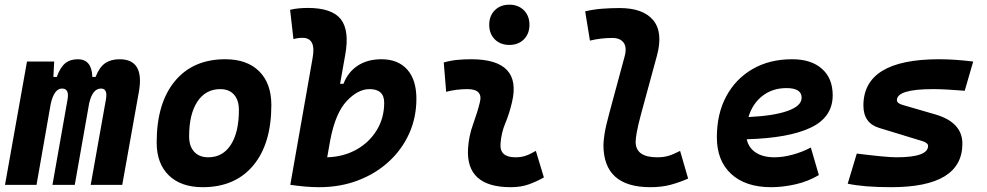

<svg xmlns="http://www.w3.org/2000/svg" viewBox="-20 -776 4142 806"><path d="M207.5 -517.6 204.1 -453.1H218.3Q232.9 -493.2 253.7 -510.3Q274.4 -527.3 306.6 -527.3Q365.2 -527.3 367.7 -453.1H381.3Q397 -493.7 421.1 -510.5Q445.3 -527.3 481.9 -527.3Q587.4 -527.3 563 -390.6L493.2 0H360.8L424.8 -359.4Q432.6 -404.3 404.3 -404.3Q367.7 -404.3 354 -340.8L293.9 0H200.2L263.7 -359.4Q271.5 -404.3 240.2 -404.3Q207.5 -404.3 192.9 -339.8L133.3 0H1L93.3 -517.6Z M831.1 9.8Q739.7 9.8 688.7 -39.8Q637.7 -89.4 637.7 -177.7Q637.7 -342.8 713.9 -435.1Q790 -527.3 925.8 -527.3Q1017.1 -527.3 1068.1 -476.6Q1119.1 -425.8 1119.1 -335Q1119.1 -172.4 1043 -81.3Q966.8 9.8 831.1 9.8ZM854.5 -115.7Q915 -115.7 949 -168.2Q982.9 -220.7 982.9 -314Q982.9 -355.5 962.4 -378.7Q941.9 -401.9 904.8 -401.9Q843.3 -401.9 808.6 -349.4Q773.9 -296.9 773.9 -203.6Q773.9 -162.1 795.2 -138.9Q816.4 -115.7 854.5 -115.7Z M1320.3 9.8Q1289.6 9.8 1259.8 7.1Q1230 4.4 1199.2 0V-0.5H1198.7L1292 -530.8Q1300.3 -575.7 1289.3 -596.4Q1278.3 -617.2 1250.5 -617.2Q1229.5 -617.2 1211.9 -611.8L1197.8 -734.9Q1216.3 -739.3 1234.9 -741Q1253.4 -742.7 1272 -742.7Q1373 -742.7 1410.4 -695.8Q1447.8 -648.9 1429.2 -545.4L1407.7 -424.3H1421.9Q1440.9 -473.6 1481.9 -500.5Q1522.9 -527.3 1581.1 -527.3Q1650.9 -527.3 1689.5 -484.1Q1728 -440.9 1728 -361.3Q1728 -282.2 1697.3 -214.6Q1666.5 -147 1611.3 -96.7Q1556.2 -46.4 1481.9 -18.3Q1407.7 9.8 1320.3 9.8ZM1367.2 -192.4 1353.5 -115.7Q1421.9 -117.7 1476.1 -147.9Q1530.3 -178.2 1561.5 -229.5Q1592.8 -280.8 1592.8 -344.7Q1592.8 -401.9 1531.2 -401.9Q1482.4 -401.9 1435.3 -351.6Q1388.2 -301.3 1366.7 -189.5Z M2229.5 -142.6 2263.2 -31.2Q2233.4 -14.2 2200.2 -2.2Q2167 9.8 2124 9.8Q1934.6 9.8 1944.8 -153.3Q1948.2 -205.6 1965.8 -253.9Q1983.4 -302.2 1994.1 -345.2Q2009.3 -401.9 1942.4 -401.9Q1896 -401.9 1853 -390.6L1842.8 -513.7Q1871.6 -522 1900.4 -524.7Q1929.2 -527.3 1958 -527.3Q2173.3 -527.3 2128.9 -345.2Q2117.7 -297.4 2101.1 -258.3Q2084.5 -219.2 2081.1 -172.4Q2077.1 -115.7 2143.1 -115.7Q2167.5 -115.7 2185.8 -121.8Q2204.1 -127.9 2229.5 -142.6ZM2118.2 -587.4Q2080.6 -587.4 2057.1 -610.8Q2033.7 -634.3 2033.7 -671.9Q2033.7 -709.5 2057.1 -732.9Q2080.6 -756.3 2118.2 -756.3Q2155.8 -756.3 2179.2 -732.9Q2202.6 -709.5 2202.6 -671.9Q2202.6 -634.3 2179.2 -610.8Q2155.8 -587.4 2118.2 -587.4Z M2710 9.8Q2513.2 9.8 2513.2 -167.5Q2513.2 -183.1 2517.8 -213.9Q2522.5 -244.6 2537.6 -300.3L2602.5 -540.5Q2612.3 -577.6 2597.7 -597.2Q2583 -616.7 2550.8 -616.7Q2527.3 -616.7 2503.7 -614Q2480 -611.3 2456.5 -605.5L2436.5 -728.5Q2472.7 -736.8 2508.8 -739.5Q2544.9 -742.2 2581.1 -742.2Q2680.2 -742.2 2722.4 -690.9Q2764.6 -639.6 2737.3 -540.5L2671.9 -300.3Q2657.7 -248 2653.1 -220.7Q2648.4 -193.4 2648.4 -182.1Q2647.5 -115.7 2738.8 -115.7Q2765.6 -115.7 2786.1 -121.8Q2806.6 -127.9 2835 -142.6L2868.7 -26.4Q2834.5 -11.2 2796.6 -0.7Q2758.8 9.8 2710 9.8Z M3231.4 -115.7Q3266.6 -115.7 3306.6 -126.5Q3346.7 -137.2 3383.8 -156.7L3417.5 -41Q3371.1 -13.7 3318.4 -2Q3265.6 9.8 3217.3 9.8Q3109.9 9.8 3049.6 -45.7Q2989.3 -101.1 2989.3 -199.7Q2989.3 -298.3 3028.8 -371.8Q3068.4 -445.3 3139.4 -486.3Q3210.4 -527.3 3305.2 -527.3Q3385.3 -527.3 3430.4 -487.3Q3475.6 -447.3 3475.6 -376Q3475.6 -284.2 3383.5 -240.2Q3291.5 -196.3 3114.7 -191.4Q3122.6 -155.3 3152.8 -135.5Q3183.1 -115.7 3231.4 -115.7ZM3122.1 -284.7Q3228 -289.6 3286.6 -310.5Q3345.2 -331.5 3345.2 -365.7Q3345.2 -406.2 3281.7 -406.2Q3222.7 -406.2 3180.7 -373.5Q3138.7 -340.8 3122.1 -284.7Z M3721.2 9.8Q3606 9.8 3538.6 -4.9L3576.7 -131.3Q3639.2 -123.5 3680.7 -119.6Q3722.2 -115.7 3743.2 -115.7Q3876 -115.7 3876 -163.6Q3876 -176.3 3850.6 -184.1L3671.4 -238.8Q3604.5 -258.8 3604.5 -333Q3604.5 -527.3 3922.4 -527.3Q3955.1 -527.3 3990.7 -524.9Q4026.4 -522.5 4065.4 -517.6L4029.8 -395Q3989.3 -398.4 3956.3 -400.1Q3923.3 -401.9 3897.5 -401.9Q3745.1 -401.9 3745.1 -355.5Q3745.1 -342.3 3769.5 -335.4L3907.2 -295.4Q4020 -262.2 4020 -172.9Q4020 9.8 3721.2 9.8Z"/></svg>

Font: Cascadia Mono
Style: Bold Italic
Weight: 700
Italic angle: -10°
Monospace: yes
Designer: Aaron Bell
Foundry: Saja Typeworks
Version: Version 2404.023; ttfautohint (v1.8.4)